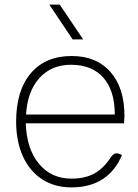

<svg xmlns="http://www.w3.org/2000/svg" viewBox="-20 -803 600 833"><path d="M518 -268H92Q95 -158 148.5 -93Q202 -28 290 -28Q348 -28 388 -49.5Q428 -71 459 -118Q472 -138 485 -138Q496 -138 509 -130Q480 -61 425 -25.5Q370 10 290 10Q217 10 163 -25Q109 -60 79.5 -124.5Q50 -189 50 -276Q50 -410 113.5 -485Q177 -560 291 -560Q398 -560 459 -491Q520 -422 520 -300ZM478 -306Q478 -410 428.5 -466Q379 -522 288 -522Q203 -522 151 -464.5Q99 -407 93 -306ZM194 -783H239L341 -632H295Z"/></svg>

Font: Krub ExtraLight
Style: Regular
Weight: 275
Designer: Ekaluck Peanpanawate
Foundry: Cadson Demak Co.,Ltd.
Version: Version 1.000; ttfautohint (v1.6)